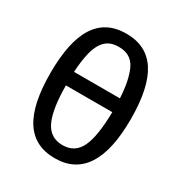

<svg xmlns="http://www.w3.org/2000/svg" viewBox="-176 -869 954 1010"><g transform="rotate(30 301.0 -364.0)"><path d="M300.3 14.2Q177.7 14.2 117.4 -78.9Q57.1 -171.9 57.1 -363.3Q57.1 -554.7 117.4 -648.4Q177.7 -742.2 300.8 -742.2Q424.3 -742.2 484.6 -648.4Q544.9 -554.7 544.9 -363.8Q544.9 14.2 300.3 14.2ZM440.4 -430.2Q434.6 -539.1 405.3 -600.6Q376 -662.1 300.8 -662.1Q250 -662.1 220.9 -633.8Q191.9 -605.5 178.7 -553.2Q165.5 -501 161.6 -430.2ZM301.3 -65.9Q376 -65.9 408 -133.1Q439.9 -200.2 441.9 -347.2H160.2Q161.1 -201.2 193.6 -133.5Q226.1 -65.9 301.3 -65.9Z"/></g></svg>

Font: Vazir Code Hack
Style: Code-Hack
Weight: 400
Foundry: DejaVu fonts team - Redesigned by Saber Rastikerdar
Version: Version 1.1.2